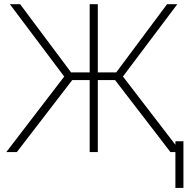

<svg xmlns="http://www.w3.org/2000/svg" viewBox="-20 -731 931 923"><path d="M301.3 -346.2 27.3 -710.9H76.7L321.8 -382.8H426.3L425.8 -346.2ZM329.6 -349.1 61 0H10.3L304.7 -383.8ZM450.2 -710.9V0H411.1V-710.9ZM832.5 -710.9 558.1 -346.2H435.1V-382.8H538.6L783.2 -710.9ZM799.3 0 530.8 -349.1 555.2 -383.8 850.1 0ZM861.8 -51.8V172.4H823.2V-51.8Z"/></svg>

Font: Roboto ExtraLight
Style: Regular
Weight: 250
Designer: Christian Robertson
Foundry: Google
Version: Version 3.009; 2024